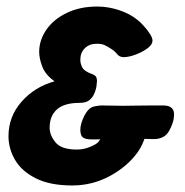

<svg xmlns="http://www.w3.org/2000/svg" viewBox="-20 -558 566 588"><path d="M6 -141Q6 -201 46 -246.5Q86 -292 147 -309Q119 -329 109.5 -354Q100 -379 100 -399Q100 -435 122 -467Q144 -499 184.5 -518.5Q225 -538 278 -538Q311 -538 344.5 -527Q378 -516 401 -497Q409 -491 420 -479Q431 -467 439 -454.5Q447 -442 447 -434Q447 -421 431 -409.5Q415 -398 394.5 -390.5Q374 -383 359 -383Q346 -383 339 -392Q332 -401 321 -408Q309 -416 300 -420Q291 -424 276 -424Q254 -424 240 -410.5Q226 -397 226 -375Q226 -363 232 -351.5Q238 -340 260 -332Q271 -328 274 -323Q277 -318 277 -310Q277 -306 275.5 -294.5Q274 -283 268 -270Q264 -260 254 -251.5Q244 -243 224 -243Q177 -243 154.5 -223Q132 -203 132 -167Q132 -144 150 -122Q168 -100 215 -100Q236 -100 255.5 -108Q275 -116 281 -123Q294 -138 294 -156Q294 -160 299.5 -168.5Q305 -177 334 -177Q351 -177 372 -174Q393 -171 409 -164.5Q425 -158 425 -146Q425 -138 418 -121.5Q411 -105 401 -91Q370 -48 316.5 -19Q263 10 201 10Q133 10 89.5 -12Q46 -34 26 -68.5Q6 -103 6 -141ZM499 -159Q491 -144 478.5 -138Q466 -132 452 -132Q433 -132 409.5 -133Q386 -134 373 -134Q350 -134 320 -132.5Q290 -131 263 -131Q242 -131 234 -137Q226 -143 226 -161Q226 -179 239 -205Q245 -216 251 -222Q257 -228 262 -230Q267 -232 276 -233.5Q285 -235 292 -235Q312 -235 327.5 -234.5Q343 -234 357 -234Q369 -234 393 -234.5Q417 -235 442 -235Q467 -235 480 -235Q513 -235 513 -208Q513 -193 508 -179.5Q503 -166 499 -159Z"/></svg>

Font: Lisu Bosa Black
Style: Italic
Weight: 900
Italic angle: -19°
Designer: David Morse, Annie Olsen, Victor Gaultney, Frank Grießhammer (Latin)
Foundry: SIL International
Version: Version 2.000